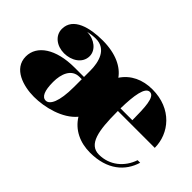

<svg xmlns="http://www.w3.org/2000/svg" viewBox="-66 -748 1036 1036"><g transform="rotate(45 452.0 -230.5)"><path d="M66 -356C66 -305 112 -271 167.5 -271C222.5 -271 276.5 -303 276.5 -358C276.5 -403.5 231 -440 174.5 -441C195.5 -446.5 217 -448.5 233.5 -448.5C313.5 -448.5 334 -371.5 334 -304.5V-257H262C120 -257 33.5 -197.5 33.5 -113.5C33.5 -19.5 139.5 10 218.5 10C299 10 409 -17 464.5 -84C503 -22 568.5 9 645.5 9C776.5 9 849.5 -57 875.5 -144H856C831 -69.5 768 -17.5 687.5 -17.5C608.5 -17.5 593 -107 593 -251C593 -253 593 -254.5 593 -256.5H874.5C874.5 -365.5 791.5 -471 642.5 -471C568.5 -471 506 -442.5 468 -385C434.5 -432.5 368 -468 266 -468C170 -468 66 -443 66 -356ZM683.5 -276.5H593C595 -377.5 606.5 -451.5 642.5 -451.5C681.5 -451.5 682.5 -369 683.5 -276.5ZM278 -20.5C250 -20.5 235 -53.5 235 -120.5C235 -180 256 -240 317 -240H334V-180.5C334 -67.5 308 -20.5 278 -20.5Z"/></g></svg>

Font: Bodoni* 11pt Fatface
Style: Regular
Weight: 900
Version: Version 2.3